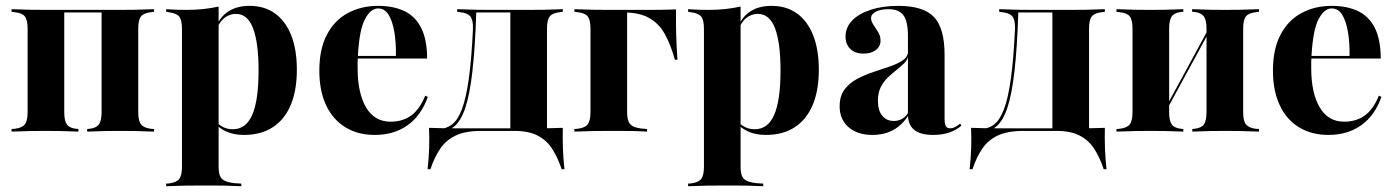

<svg xmlns="http://www.w3.org/2000/svg" viewBox="-20 -449 4763 655"><path d="M388.7 -2.4Q364.5 -2.4 339.1 -2Q313.7 -1.6 277.4 0V-8.9L285.5 -9.7Q308.1 -12.1 317.3 -24.6Q326.6 -37.1 326.6 -66.9V-415.3H388.7Q415.3 -415.3 441.5 -415.7Q467.7 -416.1 505.6 -417.7V-408.9L494.4 -407.3Q470.2 -404.8 460.9 -392.7Q451.6 -380.6 451.6 -350.8V-66.9Q451.6 -37.1 460.9 -25Q470.2 -12.9 494.4 -9.7L505.6 -8.9V0Q467.7 -1.6 441.5 -2Q415.3 -2.4 388.7 -2.4ZM136.3 -2.4Q110.5 -2.4 83.9 -2Q57.3 -1.6 19.4 0V-8.9L30.6 -9.7Q55.6 -12.9 64.9 -25Q74.2 -37.1 74.2 -66.9V-350.8Q74.2 -380.6 64.9 -392.7Q55.6 -404.8 30.6 -407.3L19.4 -408.9V-417.7Q57.3 -416.1 83.9 -415.7Q110.5 -415.3 136.3 -415.3H199.2V-66.9Q199.2 -37.1 208.1 -24.6Q216.9 -12.1 239.5 -9.7L247.6 -8.9V0Q211.3 -1.6 186.3 -2Q161.3 -2.4 136.3 -2.4ZM168.5 -406.5V-415.3H357.3V-406.5Z M662.9 183.9Q637.1 183.9 610.5 184.3Q583.9 184.7 546.8 186.3V177.4L557.3 176.6Q582.3 173.4 591.5 161.3Q600.8 149.2 600.8 119.4V-208.9H725.8V119.4Q725.8 138.7 730.2 150.4Q734.7 162.1 746.8 167.7Q758.9 173.4 779 175.8L803.2 177.4V186.3Q773.4 184.7 749.6 184.3Q725.8 183.9 705.2 183.9Q684.7 183.9 662.9 183.9ZM831.5 -429Q882.3 -429 918.1 -403.2Q954 -377.4 973.4 -328.6Q992.7 -279.8 992.7 -211.3Q992.7 -140.3 971.8 -90.7Q950.8 -41.1 910.5 -14.9Q870.2 11.3 812.9 11.3Q775.8 11.3 750 -1.2Q724.2 -13.7 712.9 -30.6L714.5 -37.9Q722.6 -25.8 738.3 -16.9Q754 -8.1 774.2 -8.1Q819.4 -8.1 840.7 -57.7Q862.1 -107.3 862.1 -208.9Q862.1 -302.4 843.5 -352Q825 -401.6 784.7 -401.6Q762.9 -401.6 745.6 -387.9Q728.2 -374.2 716.1 -343.5L714.5 -350Q727.4 -388.7 757.3 -408.9Q787.1 -429 831.5 -429ZM600.8 -208.9V-350Q600.8 -380.6 591.5 -392.3Q582.3 -404 555.6 -407.3L546.8 -408.9V-417.7Q568.5 -416.1 585.1 -415.7Q601.6 -415.3 617.7 -415.3Q646.8 -415.3 673.4 -418.1Q700 -421 725.8 -426.6V-417.7V-208.9Z M1258.1 11.3Q1200.8 11.3 1158.1 -14.9Q1115.3 -41.1 1092.3 -90.3Q1069.4 -139.5 1069.4 -208.1Q1069.4 -281.5 1095.2 -330.6Q1121 -379.8 1166.5 -404.4Q1212.1 -429 1270.2 -429Q1322.6 -429 1360.1 -410.9Q1397.6 -392.7 1417.3 -352.8Q1437.1 -312.9 1437.1 -249.2H1160.5L1158.9 -258.1H1330.6Q1331.5 -302.4 1325.4 -339.1Q1319.4 -375.8 1306 -398Q1292.7 -420.2 1269.4 -420.2Q1244.4 -420.2 1225 -383.5Q1205.6 -346.8 1200.8 -256.5V-254.8Q1200 -246 1200 -236.3Q1200 -226.6 1200 -216.1Q1200 -132.3 1228.6 -83.1Q1257.3 -33.9 1312.1 -33.9Q1354 -33.9 1383.1 -55.2Q1412.1 -76.6 1430.6 -122.6L1439.5 -118.5Q1416.9 -54.8 1370.6 -21.8Q1324.2 11.3 1258.1 11.3Z M1622.6 -2.4Q1567.7 -2.4 1534.7 13.3Q1501.6 29 1481.9 58.1Q1462.1 87.1 1448.4 128.2H1438.7Q1442.7 91.9 1444 56.5Q1445.2 21 1443.5 -12.9Q1465.3 -12.1 1488.3 -11.7Q1511.3 -11.3 1532.3 -11.3H1622.6H1749.2V-2.4ZM1472.6 1.6 1475 -8.9Q1501.6 -8.9 1521.8 -24.2Q1541.9 -39.5 1556 -77Q1570.2 -114.5 1579.4 -181Q1588.7 -247.6 1593.5 -350.8Q1594.4 -380.6 1584.7 -392.7Q1575 -404.8 1550 -407.3L1539.5 -408.9V-417.7Q1577.4 -416.1 1603.6 -415.7Q1629.8 -415.3 1656.5 -415.3H1662.1H1783.9Q1810.5 -415.3 1836.7 -415.7Q1862.9 -416.1 1900 -417.7V-408.9L1889.5 -407.3Q1864.5 -404.8 1855.2 -392.7Q1846 -380.6 1846 -350.8V-208.9H1721V-408.9L1724.2 -406.5H1601.6L1604.8 -408.1Q1600.8 -284.7 1591.5 -204.8Q1582.3 -125 1566.9 -79.8Q1551.6 -34.7 1528.2 -16.5Q1504.8 1.6 1472.6 1.6ZM1721 -2.4V-208.9H1846V-2.4ZM1721 -2.4 1721.8 -10.5 1823.4 -11.3H1734.7H1811.3Q1833.1 -11.3 1856 -11.7Q1879 -12.1 1900 -12.9Q1899.2 21 1900.4 56.5Q1901.6 91.9 1905.6 128.2H1896Q1882.3 87.1 1863.3 58.1Q1844.4 29 1813.7 13.3Q1783.1 -2.4 1734.7 -2.4Z M1994.4 -208.9V-350.8Q1994.4 -380.6 1985.1 -392.7Q1975.8 -404.8 1950.8 -407.3L1939.5 -408.9V-417.7Q1977.4 -416.1 2004 -415.7Q2030.6 -415.3 2056.5 -415.3L2119.4 -414.5V-208.9ZM2056.5 -406.5V-415.3H2107.3H2197.6Q2219.4 -415.3 2241.9 -415.7Q2264.5 -416.1 2286.3 -416.9Q2285.5 -375.8 2286.7 -332.7Q2287.9 -289.5 2291.1 -245.2H2282.3Q2268.5 -295.2 2248.8 -331.5Q2229 -367.7 2195.6 -387.1Q2162.1 -406.5 2107.3 -406.5ZM2056.5 -2.4Q2030.6 -2.4 2004 -2Q1977.4 -1.6 1939.5 0V-8.9L1950.8 -9.7Q1975.8 -12.9 1985.1 -25Q1994.4 -37.1 1994.4 -66.9V-208.9H2119.4V-66.9Q2119.4 -47.6 2123.8 -35.9Q2128.2 -24.2 2138.7 -18.5Q2149.2 -12.9 2168.5 -10.5L2187.1 -8.9V0Q2159.7 -1.6 2137.1 -2Q2114.5 -2.4 2095.6 -2.4Q2076.6 -2.4 2056.5 -2.4Z M2443.5 183.9Q2417.7 183.9 2391.1 184.3Q2364.5 184.7 2327.4 186.3V177.4L2337.9 176.6Q2362.9 173.4 2372.2 161.3Q2381.5 149.2 2381.5 119.4V-208.9H2506.5V119.4Q2506.5 138.7 2510.9 150.4Q2515.3 162.1 2527.4 167.7Q2539.5 173.4 2559.7 175.8L2583.9 177.4V186.3Q2554 184.7 2530.2 184.3Q2506.5 183.9 2485.9 183.9Q2465.3 183.9 2443.5 183.9ZM2612.1 -429Q2662.9 -429 2698.8 -403.2Q2734.7 -377.4 2754 -328.6Q2773.4 -279.8 2773.4 -211.3Q2773.4 -140.3 2752.4 -90.7Q2731.5 -41.1 2691.1 -14.9Q2650.8 11.3 2593.5 11.3Q2556.5 11.3 2530.6 -1.2Q2504.8 -13.7 2493.5 -30.6L2495.2 -37.9Q2503.2 -25.8 2519 -16.9Q2534.7 -8.1 2554.8 -8.1Q2600 -8.1 2621.4 -57.7Q2642.7 -107.3 2642.7 -208.9Q2642.7 -302.4 2624.2 -352Q2605.6 -401.6 2565.3 -401.6Q2543.5 -401.6 2526.2 -387.9Q2508.9 -374.2 2496.8 -343.5L2495.2 -350Q2508.1 -388.7 2537.9 -408.9Q2567.7 -429 2612.1 -429ZM2381.5 -208.9V-350Q2381.5 -380.6 2372.2 -392.3Q2362.9 -404 2336.3 -407.3L2327.4 -408.9V-417.7Q2349.2 -416.1 2365.7 -415.7Q2382.3 -415.3 2398.4 -415.3Q2427.4 -415.3 2454 -418.1Q2480.6 -421 2506.5 -426.6V-417.7V-208.9Z M3077.4 -208.9V-326.6Q3077.4 -375.8 3062.1 -396.8Q3046.8 -417.7 3011.3 -417.7Q2984.7 -417.7 2968.1 -409.3Q2951.6 -400.8 2951.6 -387.1Q2951.6 -376.6 2959.7 -364.5Q2967.7 -352.4 2975.8 -339.5Q2983.9 -326.6 2983.9 -310.5Q2983.9 -290.3 2967.7 -278.2Q2951.6 -266.1 2925.8 -266.1Q2897.6 -266.1 2881 -281.9Q2864.5 -297.6 2864.5 -324.2Q2864.5 -355.6 2887.1 -379Q2909.7 -402.4 2950.4 -415.7Q2991.1 -429 3044.4 -429Q3130.6 -429 3166.5 -390.7Q3202.4 -352.4 3202.4 -262.1V-208.9ZM2956.5 11.3Q2904.8 11.3 2874.6 -15.3Q2844.4 -41.9 2844.4 -86.3Q2844.4 -121.8 2861.3 -144Q2878.2 -166.1 2904.8 -180.2Q2931.5 -194.4 2961.3 -204Q2991.1 -213.7 3017.7 -223Q3044.4 -232.3 3061.3 -244.4Q3078.2 -256.5 3078.2 -276.6L3079 -260.5Q3076.6 -245.2 3064.9 -233.5Q3053.2 -221.8 3038.7 -210.5Q3024.2 -199.2 3009.3 -185.1Q2994.4 -171 2984.7 -152Q2975 -133.1 2975 -104.8Q2975 -72.6 2989.5 -54.4Q3004 -36.3 3029.8 -36.3Q3045.2 -36.3 3058.1 -44Q3071 -51.6 3079.8 -66.9V-56.5Q3058.9 -23.4 3028.2 -6Q2997.6 11.3 2956.5 11.3ZM3202.4 -45.2Q3202.4 -26.6 3206.5 -19Q3210.5 -11.3 3221 -11.3Q3229.8 -11.3 3238.3 -15.7Q3246.8 -20.2 3255.6 -27.4L3259.7 -20.2Q3241.9 -4.8 3218.1 3.2Q3194.4 11.3 3163.7 11.3Q3120.2 11.3 3098.8 -6Q3077.4 -23.4 3077.4 -58.9V-208.9H3202.4Z M3471.8 -2.4Q3416.9 -2.4 3383.9 13.3Q3350.8 29 3331 58.1Q3311.3 87.1 3297.6 128.2H3287.9Q3291.9 91.9 3293.1 56.5Q3294.4 21 3292.7 -12.9Q3314.5 -12.1 3337.5 -11.7Q3360.5 -11.3 3381.5 -11.3H3471.8H3598.4V-2.4ZM3321.8 1.6 3324.2 -8.9Q3350.8 -8.9 3371 -24.2Q3391.1 -39.5 3405.2 -77Q3419.4 -114.5 3428.6 -181Q3437.9 -247.6 3442.7 -350.8Q3443.5 -380.6 3433.9 -392.7Q3424.2 -404.8 3399.2 -407.3L3388.7 -408.9V-417.7Q3426.6 -416.1 3452.8 -415.7Q3479 -415.3 3505.6 -415.3H3511.3H3633.1Q3659.7 -415.3 3685.9 -415.7Q3712.1 -416.1 3749.2 -417.7V-408.9L3738.7 -407.3Q3713.7 -404.8 3704.4 -392.7Q3695.2 -380.6 3695.2 -350.8V-208.9H3570.2V-408.9L3573.4 -406.5H3450.8L3454 -408.1Q3450 -284.7 3440.7 -204.8Q3431.5 -125 3416.1 -79.8Q3400.8 -34.7 3377.4 -16.5Q3354 1.6 3321.8 1.6ZM3570.2 -2.4V-208.9H3695.2V-2.4ZM3570.2 -2.4 3571 -10.5 3672.6 -11.3H3583.9H3660.5Q3682.3 -11.3 3705.2 -11.7Q3728.2 -12.1 3749.2 -12.9Q3748.4 21 3749.6 56.5Q3750.8 91.9 3754.8 128.2H3745.2Q3731.5 87.1 3712.5 58.1Q3693.5 29 3662.9 13.3Q3632.3 -2.4 3583.9 -2.4Z M4158.1 -2.4Q4133.9 -2.4 4108.9 -2Q4083.9 -1.6 4047.6 0V-8.9L4054.8 -9.7Q4078.2 -12.1 4087.1 -24.6Q4096 -37.1 4096 -66.9V-208.9H4221V-66.9Q4221 -37.1 4230.2 -25Q4239.5 -12.9 4263.7 -9.7L4275 -8.9V0Q4237.1 -1.6 4210.9 -2Q4184.7 -2.4 4158.1 -2.4ZM3905.6 -2.4Q3879.8 -2.4 3853.2 -2Q3826.6 -1.6 3788.7 0V-8.9L3800 -9.7Q3825 -12.9 3834.3 -25Q3843.5 -37.1 3843.5 -66.9V-350.8Q3843.5 -380.6 3834.3 -392.7Q3825 -404.8 3800 -407.3L3788.7 -408.9V-417.7Q3826.6 -416.1 3853.2 -415.7Q3879.8 -415.3 3905.6 -415.3Q3930.6 -415.3 3955.6 -415.7Q3980.6 -416.1 4016.9 -417.7V-408.9L4008.9 -408.1Q3986.3 -405.6 3977.4 -393.1Q3968.5 -380.6 3968.5 -350.8V-66.9Q3968.5 -37.1 3977.4 -24.6Q3986.3 -12.1 4008.9 -9.7L4016.9 -8.9V0Q3980.6 -1.6 3955.6 -2Q3930.6 -2.4 3905.6 -2.4ZM4096 -208.9V-350.8Q4096 -380.6 4086.7 -393.1Q4077.4 -405.6 4054.8 -408.1L4046.8 -408.9V-417.7Q4083.1 -416.1 4108.5 -415.7Q4133.9 -415.3 4158.1 -415.3Q4184.7 -415.3 4210.9 -415.7Q4237.1 -416.1 4275 -417.7V-408.9L4263.7 -407.3Q4239.5 -404.8 4230.2 -392.7Q4221 -380.6 4221 -350.8V-208.9ZM3935.5 -29 3933.9 -39.5 4123.4 -388.7 4125 -377.4Z M4511.3 11.3Q4454 11.3 4411.3 -14.9Q4368.5 -41.1 4345.6 -90.3Q4322.6 -139.5 4322.6 -208.1Q4322.6 -281.5 4348.4 -330.6Q4374.2 -379.8 4419.8 -404.4Q4465.3 -429 4523.4 -429Q4575.8 -429 4613.3 -410.9Q4650.8 -392.7 4670.6 -352.8Q4690.3 -312.9 4690.3 -249.2H4413.7L4412.1 -258.1H4583.9Q4584.7 -302.4 4578.6 -339.1Q4572.6 -375.8 4559.3 -398Q4546 -420.2 4522.6 -420.2Q4497.6 -420.2 4478.2 -383.5Q4458.9 -346.8 4454 -256.5V-254.8Q4453.2 -246 4453.2 -236.3Q4453.2 -226.6 4453.2 -216.1Q4453.2 -132.3 4481.9 -83.1Q4510.5 -33.9 4565.3 -33.9Q4607.3 -33.9 4636.3 -55.2Q4665.3 -76.6 4683.9 -122.6L4692.7 -118.5Q4670.2 -54.8 4623.8 -21.8Q4577.4 11.3 4511.3 11.3Z"/></svg>

Font: Playfair 144pt SemiCondensed ExtraBold
Style: Regular
Weight: 800
Width: 4
Designer: Claus Eggers Sørensen
Foundry: Claus Eggers Sørensen
Version: Version 2.203